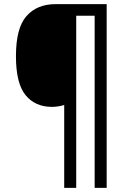

<svg xmlns="http://www.w3.org/2000/svg" viewBox="-20 -780 632 927"><path d="M495 127H437V-704H348V127H290V-273Q277 -269 261.5 -266.5Q246 -264 231 -264Q150 -264 103.5 -320.5Q57 -377 57 -509Q57 -645 108 -702.5Q159 -760 248 -760H495Z"/></svg>

Font: Noto Sans Hebrew SemiCondensed
Style: Regular
Weight: 400
Width: 4
Designer: Monotype Design Team
Foundry: Monotype Imaging Inc.
Version: Version 2.004; ttfautohint (v1.8.4.7-5d5b)